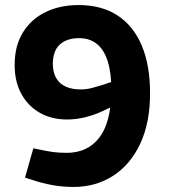

<svg xmlns="http://www.w3.org/2000/svg" viewBox="-20 -730 669 760"><path d="M291 -710Q382 -710 445 -669Q508 -628 541 -550Q574 -472 574 -361Q574 -244 535 -161Q496 -78 427.5 -34Q359 10 271 10Q229 10 189 3Q149 -4 104 -19L79 -27L112 -143L136 -138Q164 -132 188 -128.5Q212 -125 244 -125Q326 -125 372.5 -184.5Q419 -244 421 -369Q421 -441 406.5 -487Q392 -533 363.5 -556Q335 -579 293 -579Q245 -579 217 -554Q189 -529 189 -475Q190 -442 203 -420Q216 -398 240.5 -387Q265 -376 299 -376Q322 -376 343 -381.5Q364 -387 390 -395L436 -411L445 -318L388 -291Q354 -275 317.5 -266Q281 -257 245 -257Q185 -257 138.5 -283Q92 -309 65 -357.5Q38 -406 38 -473Q38 -549 71 -602Q104 -655 161 -682.5Q218 -710 291 -710Z"/></svg>

Font: REM Medium SemiBold
Style: Regular
Weight: 600
Version: Version 1.005;gftools[0.9.28]